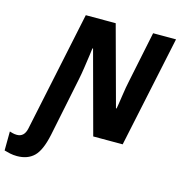

<svg xmlns="http://www.w3.org/2000/svg" viewBox="-233 -832 1115 1190"><g transform="rotate(15 325.0 -237.0)"><path d="M-17 240Q51 240 91.5 201Q132 162 154 58L232 -322Q239 -356 245.5 -400Q252 -444 257 -480Q262 -516 263 -526H267L409 0H598L749 -714H602L535 -390Q526 -350 517 -287Q508 -224 504 -205H500L362 -714H170L8 57Q-4 113 -51 113Q-66 113 -79 109.5Q-92 106 -98 104L-99 226Q-83 231 -61.5 235.5Q-40 240 -17 240Z"/></g></svg>

Font: Noto Sans Display Extra
Style: Italic
Weight: 800
Italic angle: -12°
Designer: Monotype Design Team
Foundry: Monotype Imaging Inc.
Version: Version 1.900